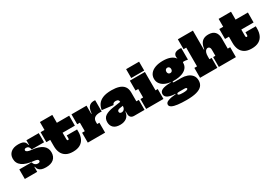

<svg xmlns="http://www.w3.org/2000/svg" viewBox="52 -1989 4856 3411"><g transform="rotate(-30 2479.5 -283.5)"><path d="M455 10Q403 10 367.8 -1.5Q332.5 -13 312 -37.2Q291.5 -61.5 284 -100H261L276 -196Q281.5 -162.5 305.5 -141.8Q329.5 -121 364 -121Q384.5 -121 396.2 -129.2Q408 -137.5 408 -153Q408 -171 388.2 -181.5Q368.5 -192 321 -197Q169.5 -212 92.8 -266.8Q16 -321.5 16 -416Q16 -497 71.8 -544.5Q127.5 -592 225 -592Q272.5 -592 305 -582.8Q337.5 -573.5 356.5 -551Q375.5 -528.5 382 -489H405L390 -394Q385.5 -429.5 366 -449.2Q346.5 -469 318 -469Q300 -469 289 -461.2Q278 -453.5 278 -439Q278 -419 304 -406.2Q330 -393.5 383 -388Q526.5 -374.5 598.2 -321.2Q670 -268 670 -175Q670 -86.5 614.2 -38.2Q558.5 10 455 10ZM22 0V-196H276V0ZM390 -394V-582H644V-394Z M1014 -247Q1014 -230.5 1019.2 -222.2Q1024.5 -214 1034 -214Q1044 -214 1049 -222.2Q1054 -230.5 1054 -247V-298H1266V-248Q1266 -171 1239.2 -113Q1212.5 -55 1155.8 -22.5Q1099 10 1009 10Q922 10 867 -22.5Q812 -55 786 -112.8Q760 -170.5 760 -247V-376H680V-580H760V-742H1014V-580H1267L1266 -376H1014Z M1623 -203H1669V0H1314V-203H1369V-377H1314V-580H1623ZM1804 -354Q1798 -355.5 1790.5 -356.2Q1783 -357 1770 -357Q1696 -357 1659.5 -330Q1623 -303 1623 -248L1589 -412H1631Q1635 -471 1651.8 -510.2Q1668.5 -549.5 1699.8 -569.2Q1731 -589 1779 -589Q1786.5 -589 1792.8 -588.2Q1799 -587.5 1804 -586Z M2265 0Q2221.5 0 2197.8 -24Q2174 -48 2174 -92V-187L2188 -207L2180 -263L2174 -289V-341Q2174 -361.5 2165.2 -373Q2156.5 -384.5 2142.2 -389.2Q2128 -394 2112 -394Q2089.5 -394 2070.2 -384.8Q2051 -375.5 2044 -349L1817 -376Q1825.5 -440.5 1860 -490.2Q1894.5 -540 1962.8 -568Q2031 -596 2141 -596Q2227 -596 2291.5 -576.2Q2356 -556.5 2392 -510Q2428 -463.5 2428 -384V-204H2478V0ZM1974 15Q1883.5 15 1838.8 -27.8Q1794 -70.5 1794 -141Q1794 -222 1851.8 -261.2Q1909.5 -300.5 2019 -316L2201 -343V-259L2116 -246Q2086 -242.5 2073 -230.5Q2060 -218.5 2060 -201Q2060 -183 2072.5 -173.5Q2085 -164 2105 -164Q2122.5 -164 2139.8 -173.2Q2157 -182.5 2168.5 -204Q2180 -225.5 2180 -263L2203 -146H2169Q2158 -63 2106.2 -24Q2054.5 15 1974 15Z M2820 -203H2866V0H2511V-203H2566V-377H2511V-580H2820ZM2556 -790H2822V-608H2556Z M3217 223Q3111.5 223 3036.2 213.5Q2961 204 2921 183Q2881 162 2881 128Q2881 85 2939.5 63.8Q2998 42.5 3094 36V15L3170 28Q3151 28 3141 31.2Q3131 34.5 3127.5 39.5Q3124 44.5 3124 50Q3124 61.5 3136 68Q3148 74.5 3170.2 77.2Q3192.5 80 3223 80Q3274 80 3299 72.8Q3324 65.5 3324 50Q3324 28 3275 28H3118Q3014.5 28 2953.8 1.2Q2893 -25.5 2893 -83Q2893 -135 2947 -160.5Q3001 -186 3127 -188V-216L3201 -189H3191Q3174.5 -189 3166.2 -186.5Q3158 -184 3158 -177Q3158 -169.5 3166.2 -166.8Q3174.5 -164 3191 -164H3327Q3390 -164 3446.2 -144Q3502.5 -124 3537.8 -81.5Q3573 -39 3573 29Q3573 93.5 3536 136.5Q3499 179.5 3420.2 201.2Q3341.5 223 3217 223ZM3201 -189Q3106.5 -189 3038.8 -214Q2971 -239 2934.5 -284.5Q2898 -330 2898 -392Q2898 -453.5 2933.8 -498.8Q2969.5 -544 3036 -568.5Q3102.5 -593 3195 -593Q3283 -593 3345.2 -568.2Q3407.5 -543.5 3438 -497Q3469 -467 3479.5 -437.8Q3490 -408.5 3490 -377Q3490 -319.5 3455.2 -277.2Q3420.5 -235 3355.8 -212Q3291 -189 3201 -189ZM3202 -337Q3217 -337 3228 -343.8Q3239 -350.5 3245 -362.8Q3251 -375 3251 -392Q3251 -409 3244.8 -421.2Q3238.5 -433.5 3227.5 -440.2Q3216.5 -447 3202 -447Q3187.5 -447 3176.2 -440.2Q3165 -433.5 3158.5 -421.2Q3152 -409 3152 -392Q3152 -375 3158.2 -362.8Q3164.5 -350.5 3175.8 -343.8Q3187 -337 3202 -337ZM3490 -377 3447 -436 3411 -488 3440 -503Q3436.5 -510.5 3434.8 -520.5Q3433 -530.5 3433 -537Q3433 -569 3448 -589Q3463 -609 3490.2 -618.5Q3517.5 -628 3554 -628Q3565.5 -628 3574.8 -627.2Q3584 -626.5 3592 -625V-387Q3569 -392.5 3546.8 -394.8Q3524.5 -397 3510 -397Q3502.5 -397 3498.2 -395.5Q3494 -394 3492 -390.8Q3490 -387.5 3490 -382Q3490 -380.5 3490 -380Q3490 -379.5 3490 -379Q3490 -378.5 3490 -377Z M3926 -203H3972V0H3617V-203H3672V-587H3617V-790H3926ZM4048 -203V-330Q4048 -358.5 4034.8 -375.8Q4021.5 -393 3999 -393Q3982 -393 3965.2 -380.5Q3948.5 -368 3937.2 -338.8Q3926 -309.5 3926 -259L3892 -400H3934Q3942.5 -464.5 3965.5 -507.8Q3988.5 -551 4028.2 -572.5Q4068 -594 4127 -594Q4215.5 -594 4258.8 -546.8Q4302 -499.5 4302 -416V-203H4352V0H4002V-203Z M4680 -247Q4680 -230.5 4685.2 -222.2Q4690.5 -214 4700 -214Q4710 -214 4715 -222.2Q4720 -230.5 4720 -247V-298H4932V-248Q4932 -171 4905.2 -113Q4878.5 -55 4821.8 -22.5Q4765 10 4675 10Q4588 10 4533 -22.5Q4478 -55 4452 -112.8Q4426 -170.5 4426 -247V-376H4346V-580H4426V-742H4680V-580H4933L4932 -376H4680Z"/></g></svg>

Font: Hepta Slab Black
Style: Regular
Weight: 900
Designer: Michael LaGattuta
Foundry: Michael LaGattuta
Version: Version 1.102